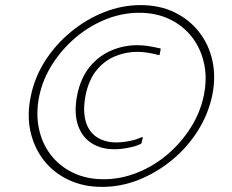

<svg xmlns="http://www.w3.org/2000/svg" viewBox="-20 -708 910 752"><path d="M101 -333Q116 -406 157 -470Q198 -534 257.5 -583Q317 -632 387 -660Q457 -688 531 -688Q605 -688 663 -660Q721 -632 759.5 -583Q798 -534 812 -470Q826 -406 811 -333Q795 -259 754 -194.5Q713 -130 653.5 -81Q594 -32 524 -4Q454 24 380 24Q306 24 247.5 -4Q189 -32 151 -81Q113 -130 99 -194.5Q85 -259 101 -333ZM134 -333Q120 -266 132 -206.5Q144 -147 178.5 -102Q213 -57 266 -31.5Q319 -6 386 -6Q453 -6 517 -31.5Q581 -57 634.5 -102Q688 -147 726 -206.5Q764 -266 778 -333Q792 -399 779.5 -458Q767 -517 732.5 -562Q698 -607 645 -632.5Q592 -658 525 -658Q459 -658 395 -632.5Q331 -607 277.5 -562Q224 -517 186 -458Q148 -399 134 -333ZM283 -339Q297 -405 332.5 -447.5Q368 -490 416.5 -510.5Q465 -531 517 -531Q540 -531 561.5 -527.5Q583 -524 605 -519Q607 -519 608.5 -518Q610 -517 609 -514L605 -493Q605 -491 599 -493Q580 -498 559 -501.5Q538 -505 518 -505Q473 -505 431.5 -488Q390 -471 359.5 -434.5Q329 -398 316 -339Q302 -270 318.5 -224Q335 -178 380 -160Q425 -142 493 -157Q505 -159 515.5 -163Q526 -167 533 -170Q538 -172 538.5 -171Q539 -170 539 -168L535 -151Q534 -147 533.5 -146Q533 -145 531 -144Q525 -141 515 -137.5Q505 -134 491 -131Q415 -114 362.5 -135Q310 -156 288.5 -209Q267 -262 283 -339Z"/></svg>

Font: Glory Thin
Style: Italic
Weight: 100
Italic angle: -12°
Designer: Robert Leuschke
Foundry: Robert Leuschke
Version: Version 1.011